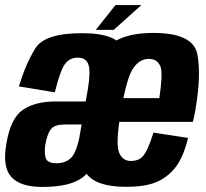

<svg xmlns="http://www.w3.org/2000/svg" viewBox="-29 -733 813 758"><path d="M410 -96.5 459 -373.5Q475.5 -468.5 457.8 -535.2Q440 -602 294 -602Q147.5 -602 110.2 -541.8Q73 -481.5 45.5 -392L187.5 -368.5Q209 -456.5 228 -481Q247 -505.5 278 -505.5Q310 -505.5 319.8 -478.8Q329.5 -452 318 -382L271 -115L294 -107ZM138.5 5Q249 5 298 -33.2Q347 -71.5 364.5 -156L287.5 -206Q273.5 -131 251.5 -109.8Q229.5 -88.5 194 -88.5Q158 -88.5 151.5 -109.2Q145 -130 150 -162Q158 -207 173 -224.2Q188 -241.5 227.5 -241.5Q258.5 -241.5 299 -241.5L315.5 -332.5Q244.5 -332.5 191.5 -332.5Q109.5 -332.5 61 -299.2Q12.5 -266 -4 -164.5Q-20 -74 15.5 -34.5Q51 5 138.5 5ZM470 4.5 488 -97.5Q451.5 -97.5 439.5 -136Q427.5 -174 449.5 -299.5Q471.5 -428 497.5 -464.5Q522.5 -500.5 558.5 -500.5Q594.5 -500.5 606 -466Q613.5 -435 600 -345.5H444L428 -252H732.5Q738 -274.5 742.5 -300Q766.5 -439.5 749.5 -521.5Q731 -603 576.5 -603Q424 -603 376 -521Q327.5 -440 303 -300Q280 -166 298 -80.5Q316.5 4.5 470 4.5ZM488 -97.5 470 4.5Q546.5 4.5 590.5 -15Q634 -34 665.5 -74.5Q695.5 -114.5 713.5 -188.5L577 -209.5Q565.5 -173 553 -145Q540 -117.5 525.5 -107.5Q509.5 -97.5 488 -97.5ZM349 -615H420L529 -713H427Z"/></svg>

Font: Anybody Condensed
Style: Bold Italic
Weight: 700
Width: 3
Italic angle: -10°
Version: Version 1.113;gftools[0.9.25]